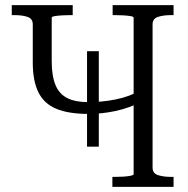

<svg xmlns="http://www.w3.org/2000/svg" viewBox="-20 -730 734 750"><path d="M419 0V-39H428Q445 -39 462 -40Q479 -41 490.5 -43.5Q502 -46 502 -49V-661Q502 -665 490.5 -667Q479 -669 461.5 -670Q444 -671 428 -671H420V-710H658V-671H649Q618 -671 597 -664Q576 -657 576 -635V-75Q576 -53 597 -46Q618 -39 649 -39H658V0ZM326 -285Q248 -285 200 -305Q152 -325 130 -369.5Q108 -414 108 -486V-635Q108 -657 87.5 -664Q67 -671 36 -671H26V-710H264V-671H256Q240 -671 223 -670Q206 -669 194 -667Q182 -665 182 -661V-492Q182 -434 196.5 -398.5Q211 -363 242.5 -347Q274 -331 326 -331Q378 -331 431.5 -341.5Q485 -352 531 -378V-332Q485 -308 431.5 -296.5Q378 -285 326 -285ZM320 -157V-530H366V-157Z"/></svg>

Font: Roboto Serif 28pt Condensed Light
Style: Regular
Weight: 300
Width: 3
Designer: Greg Gazdowicz
Foundry: Commercial Type
Version: Version 1.008